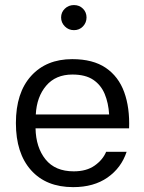

<svg xmlns="http://www.w3.org/2000/svg" viewBox="-20 -748 578 773"><path d="M123.1 -231.2H499.7Q502.8 -314.5 480 -377.2Q457.2 -439.9 405.8 -474.9Q354.3 -509.9 270.8 -509.9Q166.5 -509.9 105.2 -442.2Q44 -374.5 44 -252.6Q44 -131.1 104.9 -62.9Q165.8 5.4 274.6 5.4Q357.5 5.4 412.9 -33.3Q468.3 -72 489.8 -136.9H407.4Q393.9 -104.5 361.1 -81.4Q328.3 -58.2 276.9 -58.2Q202 -58.2 163.3 -106.3Q124.6 -154.5 123.1 -231.2ZM124.1 -287.1Q127.8 -358.2 166 -403Q204.2 -447.9 271.5 -447.9Q324.1 -447.9 355.4 -426.8Q386.7 -405.6 401.7 -369.3Q416.7 -332.9 419.4 -287.1ZM226 -677.7Q226 -656.9 241.1 -641.7Q256.1 -626.6 277.7 -626.6Q299.6 -626.6 314 -641.7Q328.4 -656.9 328.4 -677.7Q328.4 -698.7 314 -713.1Q299.6 -727.6 277.7 -727.6Q256.1 -727.6 241.1 -713.1Q226 -698.7 226 -677.7Z"/></svg>

Font: Estedad-FD VF
Style: Regular
Weight: 100
Designer: Amin Abedi
Version: Version 7.3